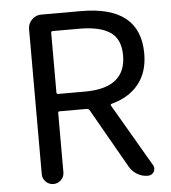

<svg xmlns="http://www.w3.org/2000/svg" viewBox="-52 -781 740 829"><g transform="rotate(-5 317.5 -366.5)"><path d="M200.2 -658.2Q193.4 -658.2 193.4 -650.4V-393.6Q193.4 -385.7 200.2 -385.7H316.4Q494.1 -385.7 494.1 -527.3Q494.1 -597.7 449.7 -627.9Q405.3 -658.2 316.4 -658.2ZM581.1 -44.9Q585.9 -38.1 585.9 -30.3Q585.9 -22.5 582 -14.6Q573.2 0 555.7 0Q531.2 0 510.3 -12.2Q489.3 -24.4 476.6 -45.9L329.1 -304.7Q325.2 -310.5 317.4 -310.5H200.2Q193.4 -310.5 193.4 -303.7V-46.9Q193.4 -27.3 179.7 -13.7Q166 0 146.5 0Q127 0 113.3 -13.7Q99.6 -27.3 99.6 -46.9V-675.8Q99.6 -699.2 116.7 -716.3Q133.8 -733.4 157.2 -733.4H330.1Q585.9 -733.4 585.9 -527.3Q585.9 -446.3 543.9 -394.5Q502 -342.8 426.8 -323.2Q419.9 -321.3 423.8 -314.5Z"/></g></svg>

Font: Gen Jyuu Gothic Regular
Style: Regular
Weight: 400
Designer: [Source Han Sans]
Ryoko NISHIZUKA  (kana & ideographs); Paul D. Hunt (Latin, Greek & Cyrillic); Wenlong ZHANG  (bopomofo
Version: Version 1.002.20150607